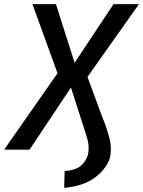

<svg xmlns="http://www.w3.org/2000/svg" viewBox="-42 -725 693 930"><path d="M269 185 271 104Q325 99 348.5 79Q372 59 384 26Q392 -14 381.5 -50.5Q371 -87 362 -113L300 -306H305L101 0H-22L249 -388L247 -342L115 -705H229L321 -416H316L508 -705H631L373 -340L372 -379L453 -159Q476 -104 488.5 -53.5Q501 -3 489 45Q468 99 414.5 137.5Q361 176 269 185Z"/></svg>

Font: Nunito Sans 7pt Condensed SemiBold
Style: Italic
Weight: 600
Width: 3
Italic angle: -9°
Designer: Vernon Adams
Foundry: Vernon Adams
Version: Version 3.101;gftools[0.9.27]